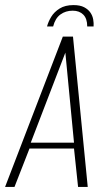

<svg xmlns="http://www.w3.org/2000/svg" viewBox="-40 -735 418 755"><path d="M249 -715Q275 -715 291 -706.5Q307 -698 315.5 -685.5Q324 -673 326.5 -658.5Q329 -644 328 -631H303Q303 -662 287.5 -677.5Q272 -693 246 -693Q218 -693 197.5 -678Q177 -663 169 -631H145Q150 -650 161.5 -669Q173 -688 194.5 -701.5Q216 -715 249 -715ZM-20 0 207 -591H247L305 0H267L251 -151H76L17 0ZM81 -174H251L217 -528Z"/></svg>

Font: Alumni Sans ExtraLight
Style: Italic
Weight: 250
Italic angle: -8°
Version: Version 1.016